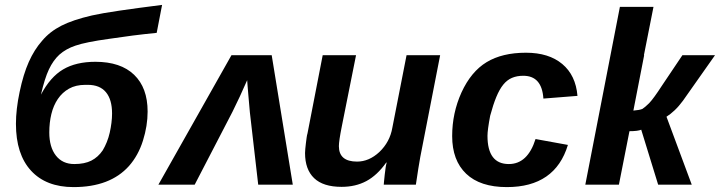

<svg xmlns="http://www.w3.org/2000/svg" viewBox="-20 -753 2936 783"><path d="M283 -84Q325 -84 352.5 -98Q380 -112 399 -140Q408 -155 415.5 -173.5Q423 -192 427.5 -212Q432 -232 434.5 -252Q437 -272 437 -290Q437 -347 412 -377Q387 -407 338 -407H328Q289 -407 261.5 -391.5Q234 -376 216 -349.5Q198 -323 189.5 -288Q181 -253 181 -213Q181 -153 208 -118.5Q235 -84 283 -84ZM280 10Q168 10 106.5 -57Q45 -124 45 -248Q45 -307 60 -378Q75 -450 97.5 -500.5Q120 -551 152 -587Q183 -624 230 -648Q277 -672 355 -690Q395 -699 466.5 -709.5Q538 -720 641 -733L619 -619Q568 -614 521 -608Q474 -602 428 -595Q377 -588 342.5 -581Q308 -574 288 -567Q249 -554 222 -530Q197 -507 179.5 -470Q162 -433 147 -367Q185 -439 237.5 -470Q290 -501 369 -501Q472 -501 527 -448Q582 -395 582 -298Q582 -240 563 -179.5Q544 -119 506 -76Q429 10 280 10Z M924 -528H1088L1174 0H1033L999 -295L993 -363Q991 -389 989.5 -405Q988 -421 988 -426Q958 -357 928 -297L774 0H626Z M1432 -528 1374 -238Q1362 -178 1362 -157Q1362 -94 1436 -94Q1485 -94 1527 -133Q1570 -174 1580 -232L1638 -528H1775L1694 -113Q1687 -75 1676 0H1545Q1545 -2 1546 -12Q1547 -22 1549 -41Q1551 -60 1553 -72Q1555 -84 1557 -90H1555Q1518 -38 1474 -14.5Q1430 9 1373 9Q1298 9 1261 -26.5Q1224 -62 1224 -129Q1224 -135 1225 -146Q1226 -157 1227.5 -169Q1229 -181 1230.5 -192Q1232 -203 1234 -209L1296 -528Z M2055 -84Q2132 -84 2164 -186L2296 -162Q2244 10 2047 10Q1938 10 1881 -44.5Q1824 -99 1824 -198Q1824 -292 1862 -376Q1901 -461 1964.5 -499.5Q2028 -538 2125 -538Q2218 -538 2273 -492Q2328 -446 2335 -362L2196 -351Q2190 -444 2114 -444Q2088 -444 2068 -435.5Q2048 -427 2032.5 -408Q2017 -389 2004 -357.5Q1991 -326 1979 -281Q1968 -223 1968 -199Q1968 -84 2055 -84Z M2367 0 2508 -725H2645L2606 -528H2607L2563 -302Q2589 -304 2600 -309Q2611 -316 2628 -333Q2646 -352 2679 -403L2763 -528H2896L2765 -342Q2748 -319 2731 -303Q2714 -287 2698 -277L2801 0H2664L2595 -224Q2581 -218 2547 -218L2504 0Z"/></svg>

Font: Libra Sans Modern
Style: Bold Italic
Weight: 700
Italic angle: -12°
Foundry: Stefan Peev, Context Ltd
Version: Version 1.000